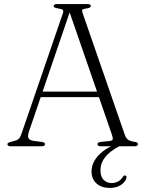

<svg xmlns="http://www.w3.org/2000/svg" viewBox="-20 -720 716 945"><path d="M558.5 -14 567.5 -0.5Q521.5 23.5 498 52.8Q474.5 82 474.5 119.5Q474.5 149.5 490.2 165.2Q506 181 529.5 181Q546.5 181 561.5 173Q576.5 165 585 150Q587.5 146 589.8 144.5Q592 143 596 144Q599 144 601.5 146.8Q604 149.5 602.5 154.5Q599.5 172.5 577.5 188.8Q555.5 205 520.5 205Q479.5 205 455 183Q430.5 161 430.5 124Q430.5 96.5 444.8 71.2Q459 46 487.2 24.2Q515.5 2.5 558.5 -14ZM170.5 -269H472L476.5 -242H163.5ZM201.5 -10.5Q201.5 -6 197.8 -3Q194 0 185 0H33Q24.5 0 20.5 -2.8Q16.5 -5.5 16.5 -10Q16.5 -13.5 19.5 -16Q22.5 -18.5 32.5 -21.5L56.5 -28Q69.5 -32.5 75.8 -40.8Q82 -49 89.5 -72.5L289 -653Q293.5 -665 289.8 -670.2Q286 -675.5 268.5 -678Q255 -680 249.5 -683Q244 -686 244 -690.5Q244 -695 248.2 -697.5Q252.5 -700 261 -700H410.5Q419.5 -700 423.2 -697.5Q427 -695 427 -691Q427 -686 422.2 -683Q417.5 -680 403.5 -678Q388.5 -676 385.5 -672Q382.5 -668 386 -657.5L595 -54.5Q600 -40 609.8 -32.8Q619.5 -25.5 639 -22.5Q651 -21 655 -18Q659 -15 659 -10.5Q659 -6 654.5 -3Q650 0 642 0H476Q468.5 0 464 -3Q459.5 -6 459.5 -10.5Q459.5 -14.5 463.2 -17.5Q467 -20.5 476 -21.5L520.5 -26Q533.5 -27.5 534.8 -34.8Q536 -42 530.5 -58L317.5 -674.5L329 -677L123 -74Q118 -59.5 118 -50Q118 -40.5 124.2 -35Q130.5 -29.5 142.5 -27L185.5 -21.5Q194.5 -20 198 -17.5Q201.5 -15 201.5 -10.5Z"/></svg>

Font: Fraunces ExtraLight
Style: Regular
Weight: 250
Version: Version 1.000;[b76b70a41]